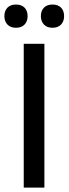

<svg xmlns="http://www.w3.org/2000/svg" viewBox="-29 -848 310 868"><path d="M78.3 0V-650H171.7V0ZM43.3 -722.5Q18.3 -722.5 4.6 -737.1Q-9.2 -751.7 -9.2 -775Q-9.2 -799.2 4.6 -813.3Q18.3 -827.5 43.3 -827.5Q68.3 -827.5 82.1 -813.3Q95.8 -799.2 95.8 -775Q95.8 -751.7 82.1 -737.1Q68.3 -722.5 43.3 -722.5ZM208.3 -722.5Q183.3 -722.5 169.6 -737.1Q155.8 -751.7 155.8 -775Q155.8 -799.2 169.6 -813.3Q183.3 -827.5 208.3 -827.5Q233.3 -827.5 247.1 -813.3Q260.8 -799.2 260.8 -775Q260.8 -751.7 247.1 -737.1Q233.3 -722.5 208.3 -722.5Z"/></svg>

Font: Familjen Grotesk GF
Style: Regular
Weight: 400
Designer: Anders Wikstroem, Jonas Baeckman, Matilda Gysing, Kristian Moeller
Foundry: Familjen STHLM AB
Version: Version 2.000; Beta; Release 4; Build 6